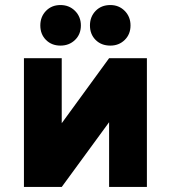

<svg xmlns="http://www.w3.org/2000/svg" viewBox="-20 -742 678 762"><path d="M75 0V-511H225V-253L413 -511H563V0H413V-257L225 0ZM418 -561Q382 -561 359.5 -583.5Q337 -606 337 -641Q337 -675.5 359.5 -698.8Q382 -722 418 -722Q452 -722 475 -698.8Q498 -675.5 498 -641Q498 -606 475 -583.5Q452 -561 418 -561ZM220 -561Q185 -561 162.5 -583.5Q140 -606 140 -641Q140 -675.5 162.5 -698.8Q185 -722 220 -722Q254.5 -722 277.8 -698.8Q301 -675.5 301 -641Q301 -606 277.8 -583.5Q254.5 -561 220 -561Z"/></svg>

Font: Overpass Black
Style: Regular
Weight: 900
Designer: Delve Withrington, Dave Bailey, Thomas Jockin
Foundry: Delve Fonts LLC
Version: Version 4.000; ttfautohint (v1.8.3)